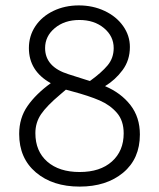

<svg xmlns="http://www.w3.org/2000/svg" viewBox="-20 -675 588 711"><path d="M51 -179Q51 -238 82 -282.5Q113 -327 168 -367Q87 -412 87 -497Q87 -542 111 -578Q135 -614 177.5 -634.5Q220 -655 272 -655Q324 -655 367.5 -634.5Q411 -614 436 -578.5Q461 -543 461 -501Q461 -452 434 -415.5Q407 -379 369 -356Q428 -331 463 -286Q498 -241 498 -177Q498 -87 436 -35.5Q374 16 275 16Q175 16 113 -36.5Q51 -89 51 -179ZM401 -497Q401 -541 365 -571Q329 -601 274 -601Q219 -601 183 -571Q147 -541 147 -497Q147 -427 234 -400L300 -379L313 -375Q356 -406 378.5 -433Q401 -460 401 -497ZM438 -181Q438 -228 413 -257Q388 -286 349 -303Q310 -320 246 -337L224 -343L203 -325Q153 -283 132 -252Q111 -221 111 -182Q111 -115 155 -76.5Q199 -38 275 -38Q351 -38 394.5 -77Q438 -116 438 -181Z"/></svg>

Font: Bellota Text
Style: Regular
Weight: 400
Designer: Kemie Guaida
Foundry: Kemie Guaida
Version: Version 4.001